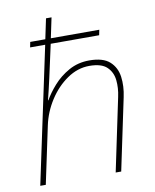

<svg xmlns="http://www.w3.org/2000/svg" viewBox="-85 -825 719 890"><g transform="rotate(-10 274.5 -380.0)"><path d="M32 0 168 -640H97L102 -665H173L193 -760H219L199 -665H427L422 -640H194Q173 -543 159.5 -483Q146 -423 136 -384H138Q156 -416 186.5 -450.5Q217 -485 260 -509Q303 -533 356 -533Q421 -533 452 -505Q483 -477 489 -432.5Q495 -388 484 -337L413 0H387L459 -343Q468 -384 464 -421.5Q460 -459 434.5 -483.5Q409 -508 352 -508Q297 -508 247.5 -474Q198 -440 163 -385.5Q128 -331 115 -269L58 0Z"/></g></svg>

Font: Noto Sans Thin
Style: Italic
Weight: 100
Italic angle: -12°
Designer: Monotype Design Team
Foundry: Monotype Imaging Inc.
Version: Version 2.013; ttfautohint (v1.8.4.7-5d5b)